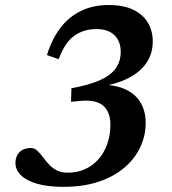

<svg xmlns="http://www.w3.org/2000/svg" viewBox="-20 -714 670 746"><path d="M242.5 -43Q280 -43 310.5 -56.8Q341 -70.5 363 -95.8Q385 -121 397 -155.2Q409 -189.5 409 -230Q409 -278 381.5 -302.8Q354 -327.5 292.5 -322L256 -318.5L257.5 -371Q325.5 -383.5 367.8 -402.2Q410 -421 429.5 -448.2Q449 -475.5 449 -512.5Q449 -554 424.5 -577.5Q400 -601 354.5 -601Q305 -601 268.5 -575Q232 -549 208 -484L162.5 -500Q182 -563.5 215.5 -606.8Q249 -650 296 -672.2Q343 -694.5 402 -694.5Q460.5 -694.5 498.5 -675.8Q536.5 -657 555 -625.2Q573.5 -593.5 573.5 -553.5Q573.5 -504.5 548.2 -468.5Q523 -432.5 477.5 -409.8Q432 -387 371 -377.5L378 -385Q433.5 -383.5 471 -365Q508.5 -346.5 527.2 -313.5Q546 -280.5 546 -236.5Q546 -186 524.5 -141Q503 -96 462 -61.5Q421 -27 361.8 -7.5Q302.5 12 227 12Q166 12 124.2 0Q82.5 -12 61.2 -33.2Q40 -54.5 40 -81Q40 -107 56 -123Q72 -139 99.5 -139Q113.5 -139 124.2 -129.2Q135 -119.5 145.5 -105.2Q156 -91 169 -76.5Q182 -62 199.8 -52.5Q217.5 -43 242.5 -43Z"/></svg>

Font: Newsreader SemiBold
Style: Italic
Weight: 600
Italic angle: -17°
Designer: Hugues Gentile
Foundry: Production Type
Version: Version 1.003